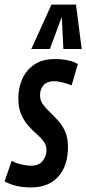

<svg xmlns="http://www.w3.org/2000/svg" viewBox="-45 -809 377 839"><path d="M-25 -16 6 -106Q25 -96 48.5 -90.5Q72 -85 93 -85Q125 -85 141.5 -106Q158 -127 158 -153Q158 -175 145.5 -191.5Q133 -208 114.5 -224Q96 -240 78 -260.5Q60 -281 47.5 -309.5Q35 -338 35 -380Q35 -424 52 -463Q69 -502 104.5 -526.5Q140 -551 196 -551Q227 -551 253.5 -545Q280 -539 295 -529L268 -436Q250 -443 229.5 -448.5Q209 -454 190 -454Q161 -454 145.5 -437Q130 -420 130 -393Q130 -370 142.5 -353Q155 -336 173 -319Q191 -302 209.5 -281.5Q228 -261 240 -233.5Q252 -206 252 -167Q252 -84 209.5 -37Q167 10 91 10Q53 10 25.5 3Q-2 -4 -25 -16ZM92 -595 180 -789H287L312 -595H232L225 -735L173 -595Z"/></svg>

Font: Georama Extra Condensed SemiBold
Style: Italic
Weight: 600
Width: 2
Italic angle: -9°
Designer: Jean-Baptiste Levee
Foundry: Production Type
Version: Version 1.000